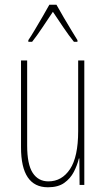

<svg xmlns="http://www.w3.org/2000/svg" viewBox="-20 -783 448 813"><path d="M337 -527V0H317L316 -112H314Q307 -83 292.5 -55Q278 -27 252 -8.5Q226 10 183 10Q69 10 69 -159V-527H95V-167Q95 -87 118.5 -51Q142 -15 185 -15Q242 -15 276.5 -67Q311 -119 311 -228V-527ZM219 -763Q232 -740 250.5 -708Q269 -676 285.5 -649.5Q302 -623 308 -613V-606H293Q272 -632 248 -667.5Q224 -703 204 -733Q185 -705 160.5 -668Q136 -631 116 -606H100V-613Q111 -629 127 -656Q143 -683 160 -712Q177 -741 189 -763Z"/></svg>

Font: Noto Sans Gujarati UI ExtraCondensed Thin
Style: Regular
Weight: 100
Width: 2
Designer: Jelle Bosma - Monotype Design Team, Universal Thirst
Foundry: Monotype Imaging Inc.
Version: Version 2.106; ttfautohint (v1.8.4.7-5d5b)